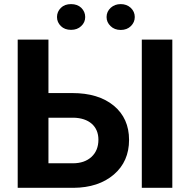

<svg xmlns="http://www.w3.org/2000/svg" viewBox="-20 -901 912 921"><path d="M388.7 -819.3C388.7 -836.4 382.3 -851.1 370.1 -863.3C357.4 -875.5 340.8 -881.3 320.8 -881.3C300.8 -881.3 284.2 -875.5 272 -863.3C259.8 -851.1 253.4 -836.4 253.4 -819.3C253.4 -802.2 259.8 -788.1 272 -775.9C284.2 -763.7 300.8 -757.8 320.8 -757.8C340.8 -757.8 356.9 -763.7 369.6 -775.9C382.3 -787.6 388.7 -802.2 388.7 -819.3ZM491.2 -819.3C491.2 -802.2 497.6 -788.1 510.3 -775.9C522.5 -763.7 539.1 -757.3 559.1 -757.3C579.1 -757.3 595.7 -763.7 607.9 -775.9C620.1 -788.1 626.5 -802.2 626.5 -819.3C626.5 -836.4 620.1 -851.1 607.4 -863.3C594.2 -875.5 578.1 -881.3 559.1 -881.3C540 -881.3 524.4 -875.5 511.2 -863.8C498 -851.6 491.2 -836.9 491.2 -819.3ZM212.4 -710.9H64.9V0H332C412.6 -0.5 477.5 -22 526.4 -64C574.7 -105.5 599.1 -161.1 599.1 -230C599.1 -298.8 574.7 -353.5 525.9 -394C476.6 -434.6 410.2 -454.6 326.7 -454.6H212.4ZM806.6 -710.9H660.2V0H806.6ZM332.5 -336.4C406.7 -335 452.1 -295.4 452.1 -231C452.1 -196.3 440.9 -168.9 418.9 -148.4C396.5 -127.9 366.7 -117.7 329.1 -117.7H212.4V-336.4Z"/></svg>

Font: Roboto
Style: Bold
Weight: 700
Designer: Google
Version: Version 2.137; 2017